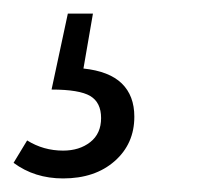

<svg xmlns="http://www.w3.org/2000/svg" viewBox="-55 -36 305 283"><path d="M68 65Q106 69 124.5 87Q143 105 143 136Q143 176 114 201.5Q85 227 38 227Q-4 227 -35 204L-15 171Q9 186 38 186Q62 186 78 173.5Q94 161 94 138Q94 115 78 105.5Q62 96 21 96L45 -16H82Z"/></svg>

Font: Fira Sans Condensed Light
Style: Italic
Weight: 300
Width: 3
Italic angle: -8°
Designer: Carrois Corporate & Edenspiekermann AG
Foundry: Carrois Corporate GbR & Edenspiekermann AG
Version: Version 4.203